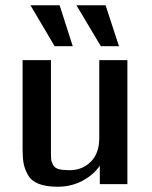

<svg xmlns="http://www.w3.org/2000/svg" viewBox="-20 -701 579 731"><path d="M96 -681H207L257 -525H188ZM271 -681H382L433 -525H364ZM66 -133V-472H174V-124Q174 -103 175 -93.5Q176 -84 182.5 -72.5Q189 -61 204 -57Q219 -53 245 -53Q293 -53 325.5 -85Q358 -117 358 -176V-472H465V0H360V-70Q336 -35 293.5 -12.5Q251 10 199 10Q155 10 126.5 -1.5Q98 -13 85.5 -36.5Q73 -60 69.5 -81Q66 -102 66 -133Z"/></svg>

Font: Coval
Style: Medium
Weight: 500
Foundry: Context Ltd
Version: Version 001.000